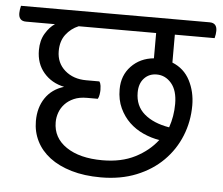

<svg xmlns="http://www.w3.org/2000/svg" viewBox="-75 -663 843 726"><g transform="rotate(5 346.0 -300.0)"><path d="M565 -552V-446Q610 -428 632 -385.5Q654 -343 654 -291Q654 -230 632 -175.5Q610 -121 568.5 -79.5Q527 -38 467.5 -14Q408 10 333 10Q270 10 221 -4.5Q172 -19 138.5 -44.5Q105 -70 87.5 -105Q70 -140 70 -181Q70 -232 94.5 -268.5Q119 -305 165 -319Q117 -329 87.5 -363.5Q58 -398 58 -449Q58 -486 74 -512.5Q90 -539 110 -552H0Q-28 -552 -28 -582Q-28 -588 -27 -595Q-26 -602 -24 -610H692Q720 -610 720 -580Q720 -574 719 -567Q718 -560 716 -552ZM255 -285Q226 -285 205.5 -276Q185 -267 171.5 -252.5Q158 -238 151.5 -220Q145 -202 145 -183Q145 -124 196 -89.5Q247 -55 333 -55Q405 -55 457 -81.5Q509 -108 541 -150Q510 -155 480 -168.5Q450 -182 427 -204Q404 -226 389.5 -257Q375 -288 375 -328Q375 -381 408.5 -416Q442 -451 494 -456V-552H200Q171 -540 152 -515Q133 -490 133 -452Q133 -407 165 -379Q197 -351 246 -351H296Q301 -344 302 -334.5Q303 -325 303 -319Q303 -312 301.5 -302Q300 -292 296 -285ZM444 -322Q444 -271 479 -241Q514 -211 574 -201Q589 -244 589 -291Q589 -342 566 -369Q543 -396 510 -396Q481 -396 462.5 -376Q444 -356 444 -322Z"/></g></svg>

Font: Baloo 2
Style: Regular
Weight: 400
Designer: Sarang Kulkarni and Ek Type
Foundry: Ek Type
Version: Version 1.640;hotconv 1.0.111;makeotfexe 2.5.65597; ttfautoh